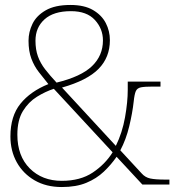

<svg xmlns="http://www.w3.org/2000/svg" viewBox="-20 -744 708 774"><path d="M229 10Q166 10 119.5 -17Q73 -44 47.5 -90Q22 -136 22 -194Q22 -276 62.5 -326Q103 -376 175 -405Q155 -430 136.5 -453.5Q118 -477 106.5 -507.5Q95 -538 95 -580Q95 -615 111 -648Q127 -681 164.5 -702.5Q202 -724 264 -724Q320 -724 355 -703.5Q390 -683 406.5 -651Q423 -619 423 -582Q423 -513 377.5 -466.5Q332 -420 230 -391L447 -156Q473 -209 484 -271Q495 -333 495 -382V-415H627V-395H596Q564 -395 548.5 -392Q533 -389 527.5 -376.5Q522 -364 519 -335Q514 -289 501 -235Q488 -181 465 -138L551 -45Q565 -29 585.5 -24.5Q606 -20 648 -20H663V0H554L450 -112Q428 -80 398.5 -52Q369 -24 328 -7Q287 10 229 10ZM208 -411Q307 -435 351 -477.5Q395 -520 395 -581Q395 -628 362.5 -663.5Q330 -699 266 -699Q196 -699 159.5 -666Q123 -633 123 -580Q123 -544 133 -516.5Q143 -489 162 -464.5Q181 -440 208 -411ZM229 -15Q304 -15 354 -48.5Q404 -82 434 -130L197 -386Q163 -375 129 -354Q95 -333 72.5 -296.5Q50 -260 50 -201Q50 -115 100 -65Q150 -15 229 -15Z"/></svg>

Font: Noto Serif Tamil Thin
Style: Regular
Weight: 100
Designer: Indian Type Foundry, Tom Grace, and the Monotype Design Team
Foundry: Monotype Imaging Inc.
Version: Version 2.004; ttfautohint (v1.8.4.7-5d5b)